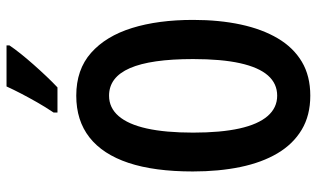

<svg xmlns="http://www.w3.org/2000/svg" viewBox="-216 -768 994 603"><g transform="rotate(-90 281.5 -467.0)"><path d="M520 -358Q520 -276 505.5 -208.5Q491 -141 462 -92Q433 -43 388.5 -16.5Q344 10 282 10Q220 10 175 -17Q130 -44 101 -93Q72 -142 58 -209.5Q44 -277 44 -359Q44 -480 71 -561Q98 -642 151 -683.5Q204 -725 282 -725Q364 -725 416.5 -678.5Q469 -632 494.5 -550Q520 -468 520 -358ZM166 -358Q166 -271 179 -212.5Q192 -154 218 -124Q244 -94 282 -94Q320 -94 345.5 -123Q371 -152 384 -210.5Q397 -269 397 -358Q397 -491 368.5 -556.5Q340 -622 282 -622Q244 -622 218 -592Q192 -562 179 -503.5Q166 -445 166 -358ZM440 -935Q430 -920 414.5 -900.5Q399 -881 380 -859.5Q361 -838 342.5 -818.5Q324 -799 308 -784H229V-796Q247 -823 261.5 -848.5Q276 -874 288.5 -898Q301 -922 311 -944H440Z"/></g></svg>

Font: Noto Sans Display ExtraCondensed SemiBold
Style: Regular
Weight: 600
Width: 2
Designer: Monotype Design Team
Foundry: Monotype Imaging Inc.
Version: Version 2.003